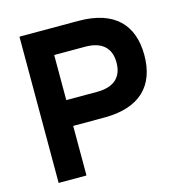

<svg xmlns="http://www.w3.org/2000/svg" viewBox="-107 -816 864 913"><g transform="rotate(-15 325.5 -360.0)"><path d="M207 0V-244H360C536.5 -244 621 -332 621 -482C621 -632 536.5 -720 360 -720H70V0ZM207 -593H359C441 -593 484 -554.5 484 -482C484 -409.5 441 -371 359 -371H207Z"/></g></svg>

Font: Vela Sans ExtBd
Style: Regular
Weight: 800
Designer: Principal design: Mikhail Sharanda - project Manrope.
Design modification: Ravid Balaliev
Foundry: Mikhail Sharanda
Version: Version 1.001